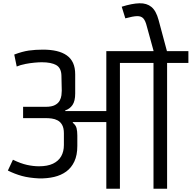

<svg xmlns="http://www.w3.org/2000/svg" viewBox="-20 -1152 1170 1172"><path d="M629 0V-407H425L424 -403Q443 -388 447.5 -369Q452 -350 452 -325V-261Q452 -205 434 -166.5Q416 -128 384.5 -105Q353 -82 310.5 -72Q268 -62 218 -63Q157 -66 113.5 -78Q70 -90 28 -111L59 -177Q106 -154 144.5 -145.5Q183 -137 218 -137Q270 -137 303.5 -153Q337 -169 353.5 -198Q370 -227 370 -267V-339Q370 -370 359.5 -389Q349 -408 332 -417Q315 -426 296 -428.5Q277 -431 259 -431H121V-500H259Q296 -500 316 -511Q336 -522 344.5 -538Q353 -554 355 -570.5Q357 -587 357 -598L355 -690Q354 -737 323.5 -754.5Q293 -772 235 -772Q217 -772 190 -769.5Q163 -767 134.5 -761.5Q106 -756 82 -746L67 -819Q117 -838 156.5 -843.5Q196 -849 242 -849Q289 -849 325.5 -840.5Q362 -832 387.5 -814Q413 -796 426 -767.5Q439 -739 439 -698V-581Q439 -535 422.5 -511Q406 -487 378 -478V-474H629V-840H917V-843L876 -992Q868 -1025 855 -1039.5Q842 -1054 817 -1053.5Q792 -1053 745 -1040L723 -1111Q787 -1131 831.5 -1132Q876 -1133 904.5 -1109.5Q933 -1086 948 -1030L999 -840H1130V-768H1000V0H917V-768H712V0Z"/></svg>

Font: Matangi Medium
Style: Regular
Weight: 500
Designer: Prashant Pant
Foundry: The Graphic Ant
Version: Version 3.002